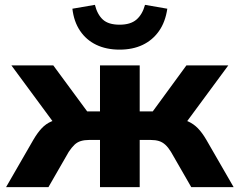

<svg xmlns="http://www.w3.org/2000/svg" viewBox="-20 -773 990 793"><path d="M5 0 118 -196Q135 -225 152.5 -243.5Q170 -262 192.5 -271.5Q215 -281 243 -284L221 -240L27 -503H200L340 -313H393V-503H557V-313H611L750 -503H923L729 -240L707 -284Q736 -281 758 -271Q780 -261 797.5 -243Q815 -225 832 -196L945 0H770L686 -146Q675 -164 663 -175Q651 -186 636.5 -190.5Q622 -195 602 -195H557V0H393V-195H348Q329 -195 314 -190.5Q299 -186 287.5 -175Q276 -164 264 -146L180 0ZM474 -568Q419 -568 377.5 -588Q336 -608 310.5 -646Q285 -684 279 -737L372 -753Q382 -713 405 -692Q428 -671 474 -671Q519 -671 543.5 -692Q568 -713 579 -753L671 -737Q663 -682 636.5 -644.5Q610 -607 569 -587.5Q528 -568 474 -568Z"/></svg>

Font: Nunito Sans 7pt ExtraBold
Style: Regular
Weight: 800
Designer: Vernon Adams
Foundry: Vernon Adams
Version: Version 3.101;gftools[0.9.27]